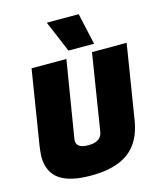

<svg xmlns="http://www.w3.org/2000/svg" viewBox="-135 -1037 964 1145"><g transform="rotate(-15 346.5 -464.5)"><path d="M284 10Q153 10 89.5 -35.5Q26 -81 26 -175Q26 -187 27.5 -202Q29 -217 32 -239L106 -700H321L244 -229Q233 -169 315 -169Q395 -169 404 -229L479 -700H693L619 -239Q598 -111 516.5 -50.5Q435 10 284 10ZM346 -745 264 -939H461L504 -745Z"/></g></svg>

Font: Georama Black
Style: Italic
Weight: 900
Italic angle: -9°
Designer: Jean-Baptiste Levee
Foundry: Production Type
Version: Version 1.000